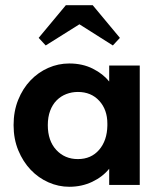

<svg xmlns="http://www.w3.org/2000/svg" viewBox="-20 -708 614 735"><path d="M245 7Q204 7 165.5 -10Q127 -27 97.5 -58Q68 -89 50 -132.5Q32 -176 32 -229Q32 -282 49.5 -325.5Q67 -369 96.5 -400Q126 -431 164.5 -448Q203 -465 245 -465Q296 -465 335.5 -445Q375 -425 398 -396V-457H515V0H398V-62Q373 -31 333 -12Q293 7 245 7ZM278 -99Q329 -99 359.5 -134.5Q390 -170 391 -227V-235Q391 -288 360 -322Q329 -356 278 -356Q255 -356 234 -348Q213 -340 197 -324Q181 -308 172 -284Q163 -260 163 -229Q163 -169 195.5 -134Q228 -99 278 -99ZM128 -563 232 -688H335L439 -563L412 -534L284 -615L155 -534Z"/></svg>

Font: Tilda Sans Bold
Style: Regular
Weight: 700
Designer: ParaType Ltd
Foundry: ParaType Ltd
Version: Version 1.009